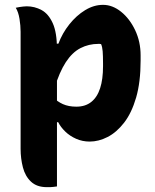

<svg xmlns="http://www.w3.org/2000/svg" viewBox="-20 -572 640 792"><path d="M45 -540Q53 -542 60.5 -543Q68 -544 75.5 -545Q83 -546 90 -546Q123 -546 151.5 -530.5Q180 -515 197.5 -476.5Q215 -438 215 -369Q215 -296 215 -225Q215 -154 215 -84Q215 -14 215 56Q215 126 215 197Q206 198 199.5 199Q193 200 187 200Q181 200 173 200Q132 200 108 177.5Q84 155 74.5 118.5Q65 82 65 42Q65 -29 65 -88.5Q65 -148 65 -203.5Q65 -259 65 -316.5Q65 -374 65 -441Q65 -466 60.5 -494Q56 -522 45 -540ZM405 -552Q444 -552 479.5 -523.5Q515 -495 537.5 -447.5Q560 -400 560 -344V-322Q560 -233 541.5 -169.5Q523 -106 492 -66Q461 -26 424 -7Q387 12 350 12Q320 12 294 0.5Q268 -11 249 -29.5Q230 -48 220 -68H198V-172Q216 -153 239.5 -142.5Q263 -132 295 -132Q332 -132 356.5 -151.5Q381 -171 393 -208Q405 -245 405 -299V-310Q405 -342 403.5 -360.5Q402 -379 397 -390Q394 -391 391 -391Q388 -391 386 -391Q346 -391 312 -373.5Q278 -356 251.5 -315.5Q225 -275 204 -206V-392H221Q237 -435 266 -471.5Q295 -508 331 -530Q367 -552 405 -552Z"/></svg>

Font: Recursive Casual ExtraBold
Style: Regular
Weight: 800
Version: Version 1.047